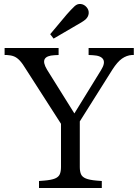

<svg xmlns="http://www.w3.org/2000/svg" viewBox="-20 -940 698 960"><path d="M175 0V-35L201 -37Q237 -40 255 -47.5Q273 -55 279 -69Q285 -83 285 -105V-321L111 -592Q93 -622 79 -637Q65 -652 50 -658Q35 -664 14 -665H3V-700H273V-665L252 -664Q213 -662 203.5 -644.5Q194 -627 215 -592L373 -339H331L485 -589Q507 -624 496 -643Q485 -662 444 -664L423 -665V-700H649V-665H639Q613 -663 590 -647Q567 -631 542 -592L379 -333V-105Q379 -83 385 -69Q391 -55 409.5 -47.5Q428 -40 463 -37L489 -35V0ZM248 -747 231 -769 314 -868Q325 -880 334 -890Q343 -900 353 -909Q367 -922 384 -920Q401 -918 413 -904Q425 -890 423.5 -873Q422 -856 408 -843Q397 -834 386 -827.5Q375 -821 361 -813Z"/></svg>

Font: Hedvig Letters Serif 18pt
Style: Regular
Weight: 400
Designer: Alexander Örn & Tor Weibull
Foundry: Kanon Foundry
Version: Version 1.000